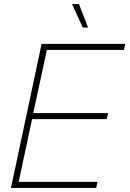

<svg xmlns="http://www.w3.org/2000/svg" viewBox="-20 -926 640 946"><path d="M34 0 185 -710H597L591 -680H211L144 -369H512L506 -339H138L72 -30H460L454 0ZM388 -790 335 -906H369L414 -790Z"/></svg>

Font: Geist Mono Thin
Style: Italic
Weight: 100
Italic angle: -12°
Monospace: yes
Designer: Basement.studio, Andrés Briganti, Mateo Zaragoza
Foundry: Basement.studio, Vercel, Andrés Briganti, Guido Ferreyra, Mateo Zaragoza
Version: Version 1.500; ttfautohint (v1.8.4.7-5d5b)